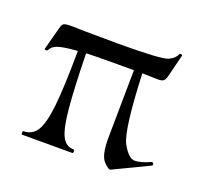

<svg xmlns="http://www.w3.org/2000/svg" viewBox="-85 -521 660 628"><g transform="rotate(20 245.0 -207.5)"><path d="M477.1 -61Q481 -61 481.9 -55.9Q482.9 -50.8 479 -49.8L356.9 8.8Q351.1 11.7 333 -6.8Q314.9 -25.4 314.9 -85.9L317.9 -323.2H258.8Q179.7 -323.2 151.9 -321.8Q154.8 -194.8 160.9 -130.4Q167 -65.9 180.4 -39.1Q193.8 -12.2 221.2 -12.2Q224.1 -12.2 224.1 -6.1Q224.1 0 221.2 0H45.9Q43.9 0 43.9 -6.1Q43.9 -12.2 45.9 -12.2Q76.7 -12.2 92.8 -37.6Q108.9 -63 116 -127.4Q123 -191.9 124 -319.8Q72.3 -315.9 54.2 -308.8Q36.1 -301.8 30.8 -288.1Q28.8 -286.1 23.9 -286.6Q19 -287.1 20 -290L42 -372.1Q44.9 -383.3 51.3 -386.2Q57.6 -389.2 77.1 -389.2Q96.7 -389.2 109.9 -388.2L238.8 -387.2Q390.6 -387.2 412.4 -397.7Q434.1 -408.2 439 -422.9Q439.9 -425.8 445.1 -425.3Q450.2 -424.8 449.2 -420.9L429.2 -340.8Q425.3 -328.6 419.7 -325.2Q414.1 -321.8 400.9 -321.8L347.2 -323.2Q355 -127 377.4 -86.4Q399.9 -45.9 420.9 -45.9Q441.9 -45.9 475.1 -61Z"/></g></svg>

Font: Cormorant-Medium
Style: Regular
Weight: 500
Designer: Christian Thalmann (Catharsis Fonts)
Version: Version 3.000